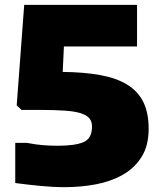

<svg xmlns="http://www.w3.org/2000/svg" viewBox="-20 -760 660 793"><path d="M248 13Q199 13 148 8Q97 3 43 -4V-170H91Q126 -163 156.5 -160.5Q187 -158 218 -158Q290 -158 325 -173Q360 -188 360 -237Q360 -258 349.5 -271Q339 -284 314.5 -292Q290 -300 248.5 -303Q207 -306 145 -306H69L49 -325L80 -740H546V-568H244L239 -463Q327 -462 393.5 -450Q460 -438 504.5 -411Q549 -384 571.5 -339.5Q594 -295 594 -228Q594 -158 564.5 -111.5Q535 -65 486 -37.5Q437 -10 375 1.5Q313 13 248 13Z"/></svg>

Font: Encode Sans Normal
Style: Black
Weight: 900
Designer: Pablo Impallari, Andres Torresi
Foundry: Pablo Impallari, Andres Torresi
Version: Version 1.000; ttfautohint (v1.00) -l 8 -r 50 -G 200 -x 14 -